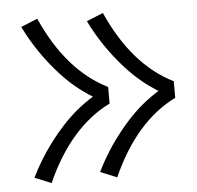

<svg xmlns="http://www.w3.org/2000/svg" viewBox="-45 -689 665 647"><g transform="rotate(-5 287.5 -365.0)"><path d="M104 -87 48 -110Q92 -200 161 -276Q209 -329 268 -365Q209 -401 161 -454Q92 -530 48 -620L104 -643Q185 -461 322 -393V-337Q185 -269 104 -87ZM326 -87 270 -110Q314 -200 383 -276Q431 -329 490 -365Q431 -401 383 -454Q314 -530 270 -620L326 -643Q407 -461 544 -393V-337Q407 -269 326 -87Z"/></g></svg>

Font: Jozsika Light
Style: Regular
Weight: 300
Monospace: yes
Designer: Belleve Invis
Foundry: Belleve Invis
Version: 2.1.0